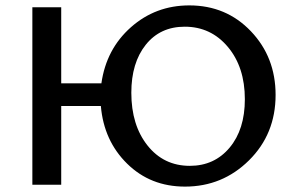

<svg xmlns="http://www.w3.org/2000/svg" viewBox="-20 -685 1095 712"><path d="M682 -665Q819 -665 910.5 -569Q1002 -473 1002 -333Q1002 -188 903.5 -90.5Q805 7 666 7Q538 7 451.5 -78Q365 -163 354 -292H207V0H100V-658H207V-376H356Q374 -503 465.5 -584Q557 -665 682 -665ZM684 -70Q775 -70 831.5 -137.5Q888 -205 888 -317Q888 -436 825 -511Q762 -586 665 -586Q574 -586 520.5 -519Q467 -452 467 -341Q467 -221 527 -145.5Q587 -70 684 -70Z"/></svg>

Font: EauTest Semibold
Style: Regular
Weight: 600
Designer: Christian Thalmann (Catharsis Fonts)
Version: Version 0.001;PS 000.001;hotconv 1.0.88;makeotf.lib2.5.64775